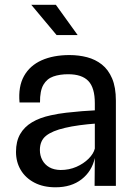

<svg xmlns="http://www.w3.org/2000/svg" viewBox="-20 -790 590 816"><path d="M216 6Q164 6 126.2 -13.8Q88.5 -33.5 68.2 -67.5Q48 -101.5 48 -144.5Q48 -189 65.5 -219.8Q83 -250.5 116 -270.2Q149 -290 196 -300Q227 -307 261.8 -311Q296.5 -315 328.5 -317.5Q360.5 -320 383 -321V-351.5Q383 -417 355.5 -445.8Q328 -474.5 270 -474.5Q234 -474.5 206.8 -465Q179.5 -455.5 164.5 -429.8Q149.5 -404 150 -354.5H63Q57 -422 82 -466.8Q107 -511.5 157 -533.8Q207 -556 275.5 -556Q314.5 -556 350 -546.8Q385.5 -537.5 413 -515.8Q440.5 -494 456.5 -456.5Q472.5 -419 472.5 -362.5V0H382L383 -118.5Q370.5 -62 326.8 -28Q283 6 216 6ZM237.5 -67.5Q274 -67.5 304.8 -81Q335.5 -94.5 356.5 -115.5Q377.5 -136.5 383 -158.5V-264.5Q354 -262.5 318.5 -257.8Q283 -253 256 -246.5Q202 -234 175.8 -213Q149.5 -192 149.5 -152.5Q149.5 -129 159.8 -109.8Q170 -90.5 189.5 -79.2Q209 -68 237.5 -67.5ZM220.5 -641 113 -769.5H217.5L310 -641Z"/></svg>

Font: Spline Sans
Style: Regular
Weight: 400
Designer: Eben Sorkin, Mirko Velimirovic
Foundry: Sorkin Type
Version: Version 1.001